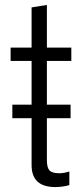

<svg xmlns="http://www.w3.org/2000/svg" viewBox="-20 -750 332 778"><path d="M204 8Q108 8 108 -81V-271H30V-326H108V-503H23V-557H108V-720L170 -730V-557H269V-503H170V-326H266V-271H170V-101Q170 -71 180.5 -59.5Q191 -48 221 -48Q238 -48 261 -55V0Q248 4 232.5 6Q217 8 204 8Z"/></svg>

Font: BDO Grotesk Light
Style: Regular
Weight: 300
Designer: Deni Anggara
Foundry: Lokal Container
Version: Version 2.000